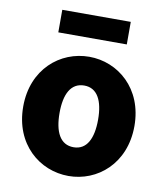

<svg xmlns="http://www.w3.org/2000/svg" viewBox="-88 -860 813 947"><g transform="rotate(10 318.5 -387.0)"><path d="M319 14C463 14 597 -96 597 -285C597 -473 463 -583 319 -583C174 -583 40 -473 40 -285C40 -96 174 14 319 14ZM319 -130C252 -130 222 -190 222 -285C222 -379 252 -439 319 -439C385 -439 415 -379 415 -285C415 -190 385 -130 319 -130ZM147 -675H490V-788H147Z"/></g></svg>

Font: Noto Sans HK Black
Style: Regular
Weight: 900
Designer: Ryoko NISHIZUKA 西塚涼子 (kana, bopomofo & ideographs); Paul D. Hunt (Latin, Greek & Cyrillic); Sandoll Communications 산돌커뮤니
Foundry: Adobe
Version: Version 2.004;hotconv 1.0.118;makeotfexe 2.5.65603